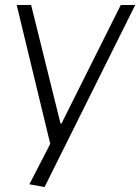

<svg xmlns="http://www.w3.org/2000/svg" viewBox="-20 -560 563 771"><path d="M98 180 196 -10 184 27 47 -540H105L223 -64H227L465 -540H523L159 191Z"/></svg>

Font: Pathway Extreme 8pt Thin 12pt
Style: Italic
Weight: 100
Italic angle: -8°
Version: Version 1.001;gftools[0.9.26]